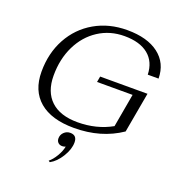

<svg xmlns="http://www.w3.org/2000/svg" viewBox="-169 -845 1153 1254"><g transform="rotate(20 407.0 -218.0)"><path d="M66 -264Q66 -393 121.5 -494.5Q177 -596 276 -653Q375 -710 501 -710Q641 -710 720 -649.5Q799 -589 800 -482H725Q722 -571 663 -619Q604 -667 497 -667Q397 -667 317.5 -615.5Q238 -564 193.5 -473Q149 -382 149 -267Q149 -154 213.5 -93.5Q278 -33 399 -33Q531 -33 636 -92L677 -324H430L437 -364H766L716 -84Q578 10 390 10Q233 10 149.5 -61Q66 -132 66 -264ZM309 267Q333 248 354.5 212Q376 176 382 143Q370 148 359 148Q341 148 330 137Q319 126 319 108Q319 83 337 65.5Q355 48 380 48Q427 48 427 98Q427 145 394.5 198Q362 251 319 274Z"/></g></svg>

Font: Fahkwang Light
Style: Italic
Weight: 300
Italic angle: -10°
Version: Version 1.000; ttfautohint (v1.6)